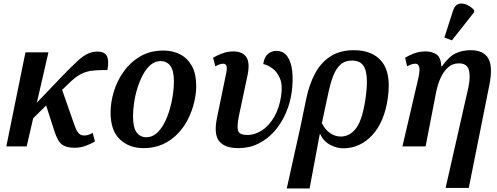

<svg xmlns="http://www.w3.org/2000/svg" viewBox="-20 -834 2833 1094"><path d="M16 0 125 -536H256L190 -249L344 -410Q387 -454 418 -483Q449 -512 476 -526Q503 -540 535 -540Q577 -540 589.5 -513.5Q602 -487 592 -435Q551 -435 521.5 -433Q492 -431 467.5 -423Q443 -415 418.5 -398Q394 -381 363 -350L334 -322L405 -119Q416 -89 427.5 -75.5Q439 -62 460 -62Q472 -62 483.5 -65.5Q495 -69 508 -77L521 -28Q502 -16 470.5 -4Q439 8 405 8Q357 8 332 -11.5Q307 -31 289 -90L243 -233L169 -160L132 0Z M799 10Q715 10 662.5 -40.5Q610 -91 610 -193Q610 -250 628.5 -311.5Q647 -373 684.5 -426Q722 -479 778.5 -512.5Q835 -546 912 -546Q963 -546 1005 -525Q1047 -504 1072.5 -459.5Q1098 -415 1098 -343Q1098 -300 1086.5 -251.5Q1075 -203 1052 -156.5Q1029 -110 993 -72.5Q957 -35 908.5 -12.5Q860 10 799 10ZM814 -52Q846 -52 871.5 -74Q897 -96 915.5 -131.5Q934 -167 946.5 -209Q959 -251 965 -293Q971 -335 971 -369Q971 -432 950.5 -459Q930 -486 895 -486Q864 -486 839 -465Q814 -444 795 -409Q776 -374 763 -332Q750 -290 744 -248Q738 -206 738 -171Q738 -107 758.5 -79.5Q779 -52 814 -52Z M1339 10Q1259 10 1228 -30.5Q1197 -71 1217 -166L1267 -408Q1275 -443 1271 -457Q1267 -471 1251 -471Q1242 -471 1230.5 -467Q1219 -463 1207 -456L1194 -505Q1216 -518 1246 -529.5Q1276 -541 1310 -541Q1361 -541 1383 -509.5Q1405 -478 1391 -408L1341 -172Q1330 -117 1336 -91Q1342 -65 1389 -65Q1434 -65 1474 -92Q1514 -119 1543 -169Q1572 -219 1582 -289Q1591 -350 1575 -387.5Q1559 -425 1532 -444.5Q1505 -464 1480 -469Q1485 -507 1505.5 -525.5Q1526 -544 1555 -544Q1594 -544 1616.5 -513.5Q1639 -483 1645 -429.5Q1651 -376 1642 -308Q1633 -245 1608 -188Q1583 -131 1544 -86.5Q1505 -42 1453 -16Q1401 10 1339 10Z M1725 -272Q1742 -353 1775 -415Q1808 -477 1862.5 -512.5Q1917 -548 1996 -548Q2104 -548 2156.5 -482Q2209 -416 2190 -277Q2171 -140 2101.5 -64.5Q2032 11 1935 11Q1900 11 1862 -8.5Q1824 -28 1804 -70H1802L1744 240H1614L1692 -112ZM1921 -56Q1975 -56 2011 -106Q2047 -156 2064 -282Q2078 -382 2062 -435.5Q2046 -489 1986 -489Q1945 -489 1919 -465Q1893 -441 1877 -397.5Q1861 -354 1849 -296L1814 -133Q1832 -95 1861 -75.5Q1890 -56 1921 -56Z M2519 237 2649 -337Q2662 -401 2651 -437Q2640 -473 2595 -473Q2559 -473 2533.5 -450.5Q2508 -428 2491.5 -392Q2475 -356 2466 -314L2405 0H2273L2364 -390Q2374 -435 2368.5 -453Q2363 -471 2347 -471Q2327 -471 2300 -456L2288 -505Q2311 -519 2340.5 -530Q2370 -541 2405 -541Q2442 -541 2467.5 -523.5Q2493 -506 2494 -456H2498Q2538 -512 2576 -530Q2614 -548 2662 -548Q2735 -548 2762 -501.5Q2789 -455 2769 -353L2651 237ZM2555 -604 2512 -620 2562 -775Q2572 -805 2593 -811.5Q2614 -818 2638.5 -807.5Q2663 -797 2682 -776L2681 -764Z"/></svg>

Font: Noto Serif SemiCondensed SemiBold
Style: Italic
Weight: 600
Width: 4
Italic angle: -12°
Designer: Monotype Design Team
Foundry: Monotype Imaging Inc.
Version: Version 2.014; ttfautohint (v1.8.4.7-5d5b)